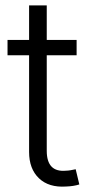

<svg xmlns="http://www.w3.org/2000/svg" viewBox="-20 -696 338 722"><path d="M268.1 -545.9V-488.3H155.8V-128.9Q155.8 -46.9 229 -54.2Q235.8 -54.2 245.8 -55.9Q255.9 -57.6 264.6 -59.6L278.3 -2.4Q257.3 4.4 228.5 5.4Q163.6 9.8 126.5 -25.6Q89.4 -61 89.4 -124.5V-488.3H8.3V-545.9H89.4V-675.8H155.8V-545.9Z"/></svg>

Font: Inter Light
Style: Regular
Weight: 300
Designer: Rasmus Andersson
Foundry: rsms
Version: Version 4.000;git-a52131595